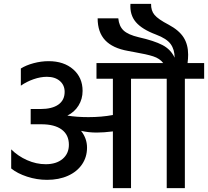

<svg xmlns="http://www.w3.org/2000/svg" viewBox="-20 -975 1078 995"><path d="M38 -102V-201Q73 -166 120.5 -145Q168 -124 217 -124Q272 -124 304.5 -151.5Q337 -179 337 -225Q337 -276 300 -303.5Q263 -331 194 -331H139V-410H189Q250 -410 282.5 -433Q315 -456 315 -499Q315 -534 290 -555.5Q265 -577 223 -577Q190 -577 154 -564.5Q118 -552 88 -531V-620Q115 -637 154 -647.5Q193 -658 232 -658Q311 -658 359.5 -615.5Q408 -573 408 -504Q408 -462 387 -428Q366 -394 329 -376Q377 -368 438 -368Q507 -368 565 -379V-567H480V-648H826Q808 -672 774 -683Q740 -694 676 -705L644 -711Q564 -725 525 -766.5Q486 -808 486 -880H593Q597 -839 620.5 -817Q644 -795 699 -782Q779 -764 822 -741.5Q865 -719 885 -676Q885 -718 864.5 -746.5Q844 -775 788 -796Q716 -823 684 -860.5Q652 -898 656 -955H763Q762 -920 781 -897.5Q800 -875 854 -847Q908 -818 931.5 -781Q955 -744 955 -692Q955 -671 952 -648H1038V-567H938V0H844V-567H659V0H565V-294Q517 -288 481 -288Q439 -288 400 -297Q431 -258 431 -210Q431 -161 405 -123Q379 -85 332 -64Q285 -43 224 -43Q171 -43 120.5 -59.5Q70 -76 38 -102Z"/></svg>

Font: Madhuban
Style: Regular
Weight: 400
Designer: jaikishan Patel
Foundry: MagicType
Version: Version 1.000